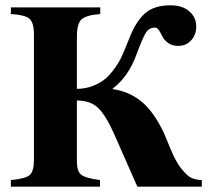

<svg xmlns="http://www.w3.org/2000/svg" viewBox="-20 -704 799 724"><path d="M358 -676V-651Q304 -647 287 -630.5Q270 -614 270 -567V-369Q313 -369 352 -390Q381 -405 404 -435Q427 -465 438 -489Q449 -513 467 -558Q491 -621 525.5 -652.5Q560 -684 623 -684Q667 -684 693.5 -661.5Q720 -639 720 -604Q720 -573 701 -552Q682 -531 652 -531Q629 -531 614 -542Q599 -553 593 -565.5Q587 -578 580 -589Q573 -600 565 -600Q542 -600 530 -580.5Q518 -561 496 -502Q465 -415 405 -370V-368Q467 -359 513 -321.5Q559 -284 598 -203Q603 -192 618 -154.5Q633 -117 647.5 -92Q662 -67 684 -46Q704 -26 741 -25V0H498L408 -204Q379 -269 350 -297Q321 -325 270 -325V-95Q270 -58 286.5 -45Q303 -32 357 -25V0H21V-25Q76 -30 92 -44Q108 -58 108 -101V-573Q108 -619 91 -633.5Q74 -648 21 -651V-676Z"/></svg>

Font: STIX MathJax Alphabets
Style: Bold
Weight: 700
Designer: MicroPress Inc., with final additions and corrections provided by Coen Hoffman, Elsevier (retired)
Version: Version 1.1.1